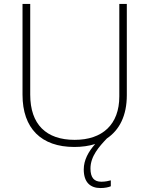

<svg xmlns="http://www.w3.org/2000/svg" viewBox="-20 -734 756 972"><path d="M438 119C438 57 482 8 521 -33C585 -76 622 -149 622 -252V-714H584V-246C584 -103 498 -26 358 -26C214 -26 133 -104 133 -255V-714H94V-254C94 -84 189 10 356 10C395 10 430 5 462 -5C428 33 404 76 404 124C404 190 438 218 489 218C511 218 529 214 541 209V179C530 182 513 186 493 186C457 186 438 166 438 119Z"/></svg>

Font: Noto Sans Georgian ExtraLight
Style: Regular
Weight: 200
Designer: Monotype Design Team, Akaki Razmadze
Foundry: Google LLC
Version: Version 2.005